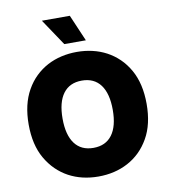

<svg xmlns="http://www.w3.org/2000/svg" viewBox="-101 -1040 997 1134"><g transform="rotate(-10 397.5 -473.0)"><path d="M91.3 -568.5Q115.4 -611.5 148.3 -643.1Q181.1 -674.7 220.5 -695.7Q259.9 -716.6 304.9 -726.9Q349.8 -737.2 397.7 -737.2Q446 -737.2 490.8 -726.9Q535.5 -716.6 574.9 -695.7Q614.3 -674.7 647.2 -642.9Q680 -611.2 704.2 -568.5Q751.4 -485.1 751.4 -363.6Q751.4 -241.5 704.2 -159.1Q680 -116.5 647.4 -84.7Q614.7 -52.9 575.3 -32Q535.9 -11 491.1 -0.5Q446.4 9.9 397.7 9.9Q349.1 9.9 304.3 -0.5Q259.6 -11 220.3 -32.1Q181.1 -53.3 148.4 -85.2Q115.8 -117.2 91.3 -159.8Q44 -242.2 44 -363.6Q44 -485.1 91.3 -568.5ZM397.7 -161.9Q471.2 -161.9 509.8 -213.8Q548.3 -265.6 548.3 -363.6Q548.3 -461.6 509.8 -513.5Q471.2 -565.3 397.7 -565.3Q324.2 -565.3 285.7 -513.5Q247.2 -461.6 247.2 -363.6Q247.2 -265.6 285.7 -213.8Q324.2 -161.9 397.7 -161.9ZM394.9 -954.5 463.1 -795.5H333.8L227.3 -954.5Z"/></g></svg>

Font: Inter P Black
Style: Regular
Weight: 900
Designer: Rasmus Andersson
Foundry: rsms
Version: Version 3.018;git-588b23468